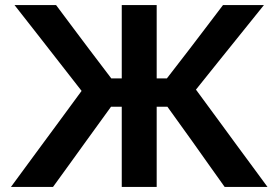

<svg xmlns="http://www.w3.org/2000/svg" viewBox="-20 -733 1092 753"><path d="M23 0Q46.5 -32 78 -74.8Q109.5 -117.5 142.5 -162.5Q175.5 -207.5 204.5 -246.5L300 -376.5L209.5 -492.5Q167 -547 124.2 -601.8Q81.5 -656.5 37 -713H200Q239.5 -660.5 269.5 -620Q299.5 -579.5 330 -539.5L416.5 -425.5H457.5V-713H594.5V-425.5H634.5L722.5 -539.5Q753.5 -580 784 -620.2Q814.5 -660.5 854.5 -713H1015Q969.5 -656.5 925.5 -601.8Q881.5 -547 837.5 -492.5L748.5 -381.5L848.5 -245.5Q876.5 -207 909.5 -162.2Q942.5 -117.5 974 -74.8Q1005.5 -32 1029 0H861Q826 -49 795.5 -92Q765 -135 736 -176L636.5 -314.5H594.5V0H457.5V-314.5H415.5L317 -178.5Q286 -135.5 254.8 -92.2Q223.5 -49 188 0Z"/></svg>

Font: Commissioner SemiBold
Style: Regular
Weight: 600
Designer: Kostas Bartsokas
Foundry: Kostas Bartsokas
Version: Version 1.000; ttfautohint (v1.8.3)